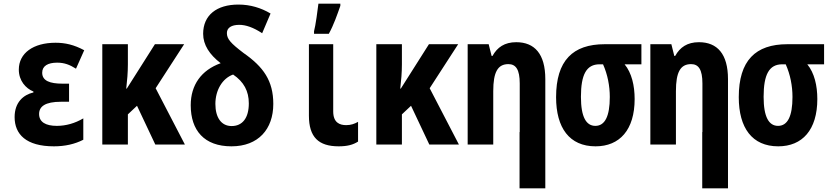

<svg xmlns="http://www.w3.org/2000/svg" viewBox="-20 -791 4540 1051"><path d="M275 10C336 10 389 -2 436 -26V-143C390 -116 341 -102 291 -102C230 -102 194 -123 194 -167C194 -208 227 -234 314 -234H358V-333H323C252 -333 211 -349 211 -393C211 -430 242 -448 293 -448C332 -448 361 -437 396 -415L441 -516C385 -546 337 -557 284 -557C162 -557 83 -500 83 -410C83 -349 121 -307 163 -290V-285C108 -272 60 -231 60 -150C60 -56 123 10 275 10Z M540 0H680V-165L730 -212L830 0H992L832 -308L988 -549H828L726 -388C707 -358 690 -332 674 -306H671C676 -349 680 -394 680 -439V-549H540Z M1247 10C1394 10 1476 -84 1476 -222C1476 -349 1422 -425 1313 -501C1242 -555 1222 -578 1222 -610C1222 -639 1247 -655 1290 -655C1325 -655 1367 -641 1415 -609L1461 -717C1409 -748 1350 -766 1285 -766C1166 -766 1092 -708 1092 -606C1092 -545 1127 -492 1188 -445C1082 -407 1024 -326 1024 -215C1024 -77 1098 10 1247 10ZM1248 -101C1191 -101 1159 -148 1159 -222C1159 -297 1197 -362 1256 -383C1315 -343 1342 -292 1342 -225C1342 -145 1307 -101 1248 -101Z M1699 -620V-606H1780C1807 -655 1826 -711 1843 -759V-771H1723C1720 -744 1707 -647 1699 -620ZM1834 10C1880 10 1912 2 1940 -16V-124C1920 -113 1901 -106 1875 -106C1839 -106 1804 -120 1804 -181V-549H1671V-158C1671 -40 1724 10 1834 10Z M2040 0H2180V-165L2230 -212L2330 0H2492L2332 -308L2488 -549H2328L2226 -388C2207 -358 2190 -332 2174 -306H2171C2176 -349 2180 -394 2180 -439V-549H2040Z M2540 0H2680V-292C2680 -397 2705 -440 2763 -440C2804 -440 2825 -410 2825 -334V-68H2824V240H2965V0V-358C2965 -496 2906 -560 2806 -560C2742 -560 2702 -532 2676 -485H2671L2655 -549H2540Z M3240 10C3372 10 3454 -80 3454 -249C3454 -322 3438 -392 3399 -439H3491V-549H3290C3115 -549 3024 -459 3024 -259C3024 -91 3097 10 3240 10ZM3239 -102C3189 -102 3160 -150 3160 -261C3160 -383 3190 -439 3262 -439H3281C3306 -383 3318 -321 3318 -260C3318 -154 3291 -102 3239 -102Z M3540 0H3680V-292C3680 -397 3705 -440 3763 -440C3804 -440 3825 -410 3825 -334V-68H3824V240H3965V0V-358C3965 -496 3906 -560 3806 -560C3742 -560 3702 -532 3676 -485H3671L3655 -549H3540Z M4240 10C4372 10 4454 -80 4454 -249C4454 -322 4438 -392 4399 -439H4491V-549H4290C4115 -549 4024 -459 4024 -259C4024 -91 4097 10 4240 10ZM4239 -102C4189 -102 4160 -150 4160 -261C4160 -383 4190 -439 4262 -439H4281C4306 -383 4318 -321 4318 -260C4318 -154 4291 -102 4239 -102Z"/></svg>

Font: Noto Sans Mono ExtraCondensed ExtraBold
Style: Regular
Weight: 800
Width: 2
Designer: Monotype Design Team
Foundry: Monotype Imaging Inc.
Version: Version 2.014